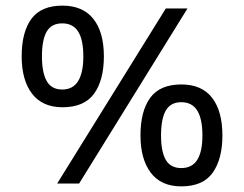

<svg xmlns="http://www.w3.org/2000/svg" viewBox="-20 -652 868 682"><path d="M569 -622H646L261 0H183ZM202 -271Q131 -271 94 -319Q57 -367 57 -452Q57 -538 91.5 -585Q126 -632 202 -632Q274 -632 311.5 -585Q349 -538 349 -452Q349 -367 314 -319Q279 -271 202 -271ZM201 -334Q239 -334 257.5 -364Q276 -394 276 -452Q276 -511 257.5 -540Q239 -569 201 -569Q163 -569 146 -540Q129 -511 129 -452Q129 -394 146 -364Q163 -334 201 -334ZM624 10Q552 10 515.5 -38.5Q479 -87 479 -171Q479 -257 513.5 -304.5Q548 -352 624 -352Q697 -352 733.5 -304.5Q770 -257 770 -171Q770 -87 735.5 -38.5Q701 10 624 10ZM624 -55Q662 -55 680.5 -84Q699 -113 699 -171Q699 -230 680.5 -259.5Q662 -289 624 -289Q586 -289 569 -259.5Q552 -230 552 -171Q552 -113 569 -84Q586 -55 624 -55Z"/></svg>

Font: gurmukhi15
Style: Book
Weight: 400
Designer: Jelle Bosma - Monotype Design Team
Foundry: Monotype Imaging Inc.
Version: Version 2.003